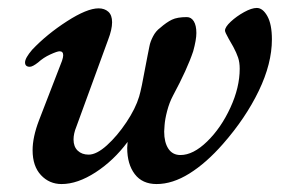

<svg xmlns="http://www.w3.org/2000/svg" viewBox="-20 -449 711 483"><path d="M664 -350Q664 -289 631 -220.5Q598 -152 541 -87Q499 -39 456.5 -12.5Q414 14 374 14Q338 14 319 -11Q300 -36 300 -77L301 -92Q266 -45 220.5 -15.5Q175 14 135 14Q104 14 83 -8.5Q62 -31 62 -71Q62 -104 78 -146L136 -296Q139 -305 139 -310Q139 -320 130 -320Q124 -320 106.5 -312Q89 -304 76 -292Q62 -281 55 -281Q43 -281 43 -292Q43 -303 61 -324Q98 -363 148.5 -395.5Q199 -428 228 -428Q243 -428 252.5 -419.5Q262 -411 262 -393Q262 -375 252 -349L172 -130Q165 -113 165 -98Q165 -80 175.5 -70Q186 -60 203 -60Q223 -60 249 -83.5Q275 -107 298 -141.5Q321 -176 330 -206Q336 -226 346 -282Q349 -298 351.5 -310.5Q354 -323 356 -333Q358 -344 365 -357.5Q372 -371 383 -379Q399 -393 412.5 -399.5Q426 -406 450 -406Q461 -406 467.5 -395.5Q474 -385 474 -366Q474 -349 466 -320Q451 -275 415 -208Q406 -191 400.5 -170Q395 -149 394 -134L393 -118Q393 -91 403.5 -75Q414 -59 434 -59Q466 -59 501 -93Q536 -127 559.5 -178Q583 -229 583 -276Q583 -292 579 -304Q575 -316 567 -331L555 -352Q546 -368 546 -372Q546 -381 560.5 -394.5Q575 -408 594 -418.5Q613 -429 626 -429Q641 -429 652.5 -408.5Q664 -388 664 -350Z"/></svg>

Font: EB Garamond SemiBold
Style: Italic
Weight: 600
Italic angle: -17.2°
Designer: Georg Duffner and Octavio Pardo
Foundry: Georg Duffner
Version: Version 1.000